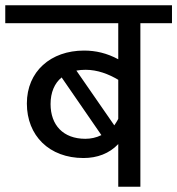

<svg xmlns="http://www.w3.org/2000/svg" viewBox="-40 -709 673 729"><path d="M-20 -689V-621H409V-484C366 -507 324 -517 279 -517C153 -517 62 -438 62 -316C62 -194 147 -109 277 -109C329 -109 375 -126 409 -162V0H493V-621H613V-689ZM152 -314C152 -358 167 -393 194 -415L345 -196C325 -186 304 -182 284 -182C200 -182 152 -234 152 -314ZM285 -444C330 -444 372 -428 409 -406V-258C405 -249 399 -241 394 -233L250 -441C261 -443 273 -444 285 -444Z"/></svg>

Font: FiraGO Unicode
Style: Regular
Weight: 400
Designer: bBox Type
Foundry: bBox Type GmbH
Version: Version 1.001;PS 001.001;hotconv 1.0.88;makeotf.lib2.5.64775